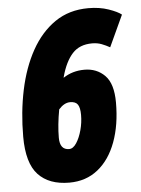

<svg xmlns="http://www.w3.org/2000/svg" viewBox="-52 -752 591 803"><g transform="rotate(-5 243.5 -350.0)"><path d="M207 10Q122 10 76.5 -38.5Q31 -87 31 -198Q31 -301 50.5 -393.5Q70 -486 109.5 -557Q149 -628 208.5 -669Q268 -710 349 -710Q396 -710 433.5 -697Q471 -684 487 -671L426 -539Q410 -548 392 -555Q374 -562 352 -562Q299 -562 269 -529Q239 -496 222 -434Q222 -431 221 -429Q260 -455 310 -455Q362 -455 396 -420.5Q430 -386 430 -307Q430 -213 403.5 -141.5Q377 -70 327 -30Q277 10 207 10ZM179 -181Q179 -130 218 -130Q235 -130 249 -151.5Q263 -173 271.5 -204.5Q280 -236 280 -268Q280 -298 271 -311.5Q262 -325 239 -325Q214 -325 191 -299Q179 -234 179 -181Z"/></g></svg>

Font: Georama Condensed ExtraBold
Style: Italic
Weight: 800
Width: 3
Italic angle: -9°
Designer: Jean-Baptiste Levee
Foundry: Production Type
Version: Version 1.000